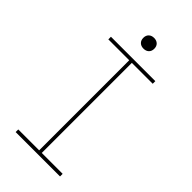

<svg xmlns="http://www.w3.org/2000/svg" viewBox="-270 -966 1040 1040"><g transform="rotate(45 250.0 -445.5)"><path d="M80 0V-20H240V-710H80V-730H420V-710H260V-20H420V0ZM250 -809Q231 -809 219.5 -820Q208 -831 208 -850Q208 -869 219.5 -880Q231 -891 250 -891Q269 -891 280.5 -880Q292 -869 292 -850Q292 -831 280.5 -820Q269 -809 250 -809Z"/></g></svg>

Font: M PLUS Code Latin Thin
Style: Regular
Weight: 250
Designer: Coji Morishita
Foundry: UNDERFOREST DESIGN
Version: Version 1.002; ttfautohint (v1.8.3)